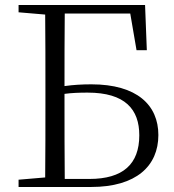

<svg xmlns="http://www.w3.org/2000/svg" viewBox="-20 -745 694 765"><path d="M524 -545H565L558 -725H54V-696L160 -687C161 -590 161 -490 161 -392V-337C161 -236 161 -137 160 -38L54 -29V0H343C523 0 611 -84 611 -207C611 -326 526 -409 344 -409C308 -409 272 -407 237 -402C237 -501 237 -597 238 -691H499ZM238 -32C237 -134 237 -236 237 -337V-371C267 -375 296 -376 329 -376C479 -376 535 -309 535 -206C535 -91 470 -32 336 -32Z"/></svg>

Font: Noto Serif TC Light
Style: Regular
Weight: 300
Designer: Ryoko NISHIZUKA 西塚涼子 (kana & ideographs); Frank Grießhammer (Latin, Greek & Cyrillic); Wenlong ZHANG 张文龙 (bopomofo); San
Foundry: Adobe
Version: Version 2.001;hotconv 1.1.0;makeotfexe 2.6.0